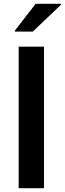

<svg xmlns="http://www.w3.org/2000/svg" viewBox="-20 -988 340 1008"><path d="M78 0V-743H211V0ZM58 -822V-827L167 -968H300V-963L152 -822Z"/></svg>

Font: Saira SemiExpanded SemiBold
Style: Regular
Weight: 600
Width: 6
Designer: Hector Gatti with collaboration of the Omnibus-Type team
Foundry: Omnibus-Type
Version: Version 1.101